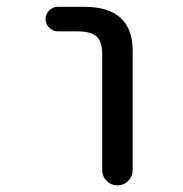

<svg xmlns="http://www.w3.org/2000/svg" viewBox="-20 -567 540 566"><path d="M150.4 -474.6Q135.7 -474.6 125 -485.4Q114.3 -496.1 114.3 -510.7Q114.3 -525.4 125 -536.1Q135.7 -546.9 150.4 -546.9H228.5Q371.1 -546.9 371.1 -417V-65.4Q371.1 -46.9 357.9 -33.7Q344.7 -20.5 326.2 -20.5Q307.6 -20.5 294.4 -33.7Q281.2 -46.9 281.2 -65.4V-407.2Q281.2 -444.3 264.6 -459.5Q248 -474.6 207 -474.6Z"/></svg>

Font: Rounded-X Mgen+ 1mn regular
Style: Regular
Weight: 400
Designer: [Source Han Sans]
Ryoko NISHIZUKA  (kana & ideographs); Paul D. Hunt (Latin, Greek & Cyrillic); Wenlong ZHANG  (bopomofo
Version: Version 1.059.20150602